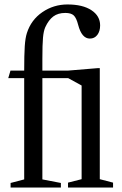

<svg xmlns="http://www.w3.org/2000/svg" viewBox="-20 -841 545 861"><path d="M27.5 0V-20.5L88.5 -36.5V-490.5H17L27 -524.5H88.5Q88.5 -596 91 -633.5Q93.5 -671 100.5 -692.5Q119.5 -752 170 -786.5Q220.5 -821 282.5 -821Q351 -821 390 -795.2Q429 -769.5 429 -727Q429 -701 416.5 -684.5Q404 -668 383 -668Q346.5 -668 330.5 -729.5Q322.5 -761 310.5 -772Q298.5 -783 273 -783Q240 -783 219 -767.2Q198 -751.5 183 -719Q175.5 -702 172.8 -672Q170 -642 170 -576.5V-524.5H286L419 -535.5H427.5V-37.5L487 -22V0H285V-22L346 -37.5V-457.5L286 -490.5H170V-36.5L253 -20.5V0Z"/></svg>

Font: Libre Caslon Condensed
Style: Regular
Weight: 400
Designer: Pablo Impallari, Rodrigo Fuenzalida, Katja Schimmel, Ertekin Erdin
Foundry: Pablo Impallari, Rodrigo Fuenzalida
Version: Version 2.000; ttfautohint (v1.8.4.7-5d5b);gftools[0.9.33]